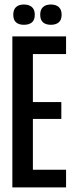

<svg xmlns="http://www.w3.org/2000/svg" viewBox="-20 -819 325 839"><path d="M34 -660H123.7V0H34ZM79.3 -77.3H268.7V0H79.3ZM79.3 -373H248V-299.3H79.3ZM79.3 -660H268.7V-582.7H79.3ZM155.7 -754.7Q155.7 -777 168 -788.2Q180.3 -799.3 202.3 -799.3Q224.3 -799.3 236.8 -788.2Q249.3 -777 249.3 -754.7Q249.3 -732 236.8 -721.3Q224.3 -710.7 202.3 -710.7Q180.3 -710.7 168 -721.3Q155.7 -732 155.7 -754.7ZM38 -755Q38 -777.3 50.3 -788.3Q62.7 -799.3 84.3 -799.3Q106.3 -799.3 119.2 -788.3Q132 -777.3 132 -755Q132 -732 119.7 -721.3Q107.3 -710.7 84.3 -710.7Q62.3 -710.7 50.2 -721.3Q38 -732 38 -755Z"/></svg>

Font: Bricolage Grotesque 96pt Condensed ExBd
Style: Regular
Weight: 800
Width: 3
Designer: Mathieu Triay
Foundry: Atelier Triay
Version: Version 1.001;Glyphs 3.2 (3207)